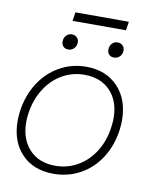

<svg xmlns="http://www.w3.org/2000/svg" viewBox="-84 -811 744 888"><g transform="rotate(10 288.0 -367.5)"><path d="M22 -204Q22 -226 25 -248Q35 -323 72 -381.5Q109 -440 166.5 -472.5Q224 -505 292 -505Q385 -505 441 -446Q497 -387 497 -289Q497 -268 494 -245Q484 -170 447.5 -112.5Q411 -55 353.5 -23Q296 9 227 9Q133 9 77.5 -49Q22 -107 22 -204ZM454 -253Q457 -273 457 -292Q457 -372 412 -419.5Q367 -467 290 -467Q233 -467 185 -439Q137 -411 105.5 -360.5Q74 -310 65 -245Q62 -224 62 -206Q62 -125 107 -77Q152 -29 229 -29Q286 -29 334.5 -57Q383 -85 414.5 -136Q446 -187 454 -253ZM163 -601Q163 -618 173.5 -629.5Q184 -641 200 -641Q214 -641 223.5 -632Q233 -623 233 -609Q233 -592 222 -580.5Q211 -569 195 -569Q180 -569 171.5 -578Q163 -587 163 -601ZM378 -601Q378 -618 388.5 -629.5Q399 -641 415 -641Q429 -641 438.5 -632Q448 -623 448 -609Q448 -592 437 -580.5Q426 -569 410 -569Q395 -569 386.5 -578Q378 -587 378 -601ZM198 -744H449L443 -703H192Z"/></g></svg>

Font: Bellota Light
Style: Italic
Weight: 300
Italic angle: -7.5°
Designer: Kemie Guaida
Foundry: Kemie Guaida
Version: Version 4.001